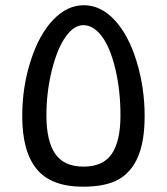

<svg xmlns="http://www.w3.org/2000/svg" viewBox="-20 -703 637 733"><path d="M296.9 9.8Q175.3 9.8 120.1 -57.4Q64.9 -124.5 64.9 -259.8Q64.9 -371.1 97.2 -471.2Q129.4 -571.3 182.9 -627.2Q236.3 -683.1 299.8 -683.1Q365.2 -683.1 418.2 -625.7Q471.2 -568.4 501.7 -468Q532.2 -367.7 532.2 -259.8Q532.2 -165 507.3 -105.7Q482.4 -46.4 433.1 -18.3Q383.8 9.8 296.9 9.8ZM298.8 -66.9Q374 -66.9 407 -116Q439.9 -165 439.9 -262.2Q439.9 -357.9 420.4 -439.7Q400.9 -521.5 368.9 -564.2Q336.9 -606.9 297.9 -606.9Q261.7 -606.9 230 -561.8Q198.2 -516.6 177.7 -433.8Q157.2 -351.1 157.2 -262.2Q157.2 -165 190.7 -116Q224.1 -66.9 298.8 -66.9Z"/></svg>

Font: Noto Sans Kufi Arabic
Style: Regular
Weight: 400
Designer: Monotype Design team
Foundry: Monotype Imaging Inc.
Version: Version 1.02